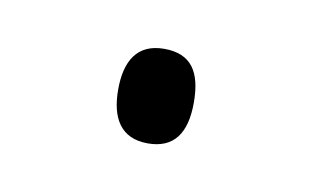

<svg xmlns="http://www.w3.org/2000/svg" viewBox="-29 -113 258 160"><g transform="rotate(10 100.5 -33.0)"><path d="M69 -33C69 -9 78 7 101 7C123 7 133 -7 133 -33C133 -59 124 -73 101 -73C78 -73 69 -57 69 -33Z"/></g></svg>

Font: Noto Sans Hebrew Condensed ExtraLight
Style: Regular
Weight: 200
Width: 3
Designer: Monotype Design Team
Foundry: Monotype Imaging Inc.
Version: Version 2.004